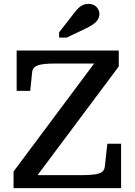

<svg xmlns="http://www.w3.org/2000/svg" viewBox="-20 -971 698 991"><path d="M264 -643Q235 -643 213 -641Q191 -639 176.5 -634Q162 -629 155 -621Q148 -613 146 -599L136 -502H66V-710H593V-628L141 -23L122 -67H399Q441 -67 467.5 -70.5Q494 -74 506.5 -83.5Q519 -93 521 -111L534 -229H605V0H50V-86L489 -674L511 -643ZM359 -899 285 -804V-777H324L423 -824Q444 -834 460 -845Q476 -856 484.5 -869.5Q493 -883 493 -899Q493 -920 477.5 -935.5Q462 -951 437 -951Q420 -951 406.5 -944.5Q393 -938 382 -926.5Q371 -915 359 -899Z"/></svg>

Font: Roboto Serif Medium
Style: Regular
Weight: 500
Designer: Greg Gazdowicz
Foundry: Commercial Type
Version: Version 1.008